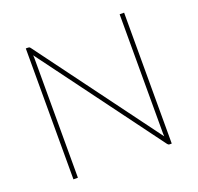

<svg xmlns="http://www.w3.org/2000/svg" viewBox="-123 -836 997 969"><g transform="rotate(-20 375.5 -351.5)"><path d="M639.5 -703V0H628Q621.5 0 617 -6L134.5 -658Q135 -653.5 135.2 -648.8Q135.5 -644 135.5 -640V0H111.5V-703H124Q128 -703 130.5 -701.8Q133 -700.5 136 -696.5L616.5 -47Q616 -51.5 615.8 -56Q615.5 -60.5 615.5 -64.5V-703Z"/></g></svg>

Font: Lato ExtraLight
Style: Regular
Weight: 275
Designer: Lukasz Dziedzic with Adam Twardoch and Botio Nikoltchev
Foundry: tyPoland Lukasz Dziedzic
Version: Version 2.015; 2015-08-06; http://www.latofonts.com/